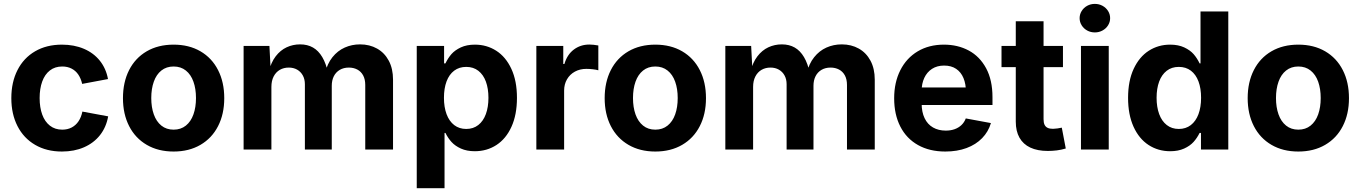

<svg xmlns="http://www.w3.org/2000/svg" viewBox="-20 -788 7170 1012"><path d="M39.7 -270.6Q39.7 -354.8 72.2 -418.6Q104.6 -482.4 165 -517.6Q225.3 -552.7 306.4 -552.7Q370.8 -552.7 422.2 -530.8Q473.5 -508.9 506.3 -467.9Q539.1 -426.8 549.2 -371.3L413.1 -345.8Q406.6 -374.3 392.7 -394.9Q378.8 -415.4 357.3 -426.4Q335.8 -437.5 308 -437.5Q269.7 -437.5 243 -416.7Q216.2 -396 202.5 -358.3Q188.9 -320.7 188.9 -271.1Q188.9 -221.8 202.5 -184.2Q216.2 -146.6 243.1 -125.6Q270 -104.6 308 -104.6Q336 -104.6 357.9 -116.1Q379.7 -127.6 394 -149Q408.3 -170.4 414.2 -199.9L550.1 -174.7Q540 -117.6 507.1 -75.8Q474.2 -34.1 422.7 -11.7Q371.3 10.7 306.4 10.7Q225.5 10.7 165.2 -24.5Q104.8 -59.6 72.3 -123.2Q39.7 -186.8 39.7 -270.6Z M628.1 -270.6Q628.1 -354.8 660.5 -418.6Q693 -482.4 753.3 -517.6Q813.7 -552.7 895.1 -552.7Q976.2 -552.7 1036.5 -517.6Q1096.9 -482.4 1129.4 -418.6Q1162 -354.8 1162 -270.6Q1162 -186.8 1129.4 -123.2Q1096.9 -59.6 1036.5 -24.5Q976.2 10.7 895.1 10.7Q813.9 10.7 753.6 -24.5Q693.2 -59.6 660.7 -123.2Q628.1 -186.8 628.1 -270.6ZM1013 -271.1Q1013 -319.9 999.6 -357.4Q986.3 -395 959.7 -416.2Q933 -437.5 895.1 -437.5Q857.1 -437.5 830.5 -416.3Q804 -395.2 790.7 -357.5Q777.3 -319.9 777.3 -271.1Q777.3 -222.6 790.7 -185Q804 -147.4 830.5 -126Q857.1 -104.6 895.1 -104.6Q933 -104.6 959.7 -126Q986.3 -147.4 999.6 -185Q1013 -222.6 1013 -271.1Z M1264 -545.9H1400.1L1407.2 -410.1H1396.7Q1408.5 -458.9 1433.1 -491.1Q1457.6 -523.2 1490.8 -538.7Q1523.9 -554.1 1561.6 -554.1Q1600.7 -554.1 1629.7 -537.5Q1658.7 -520.9 1678.6 -487.1Q1698.6 -453.4 1709.9 -401.2H1692.9Q1704.8 -452.1 1732.1 -486.3Q1759.5 -520.6 1797 -537.3Q1834.5 -554.1 1877.7 -554.1Q1928.1 -554.1 1967.4 -532Q2006.8 -510 2029.2 -468Q2051.6 -426 2051.6 -368.2V0H1905.2V-340.1Q1905.2 -370.1 1894 -390.7Q1882.8 -411.2 1863.2 -421.5Q1843.6 -431.8 1818.6 -431.8Q1791.2 -431.8 1770.8 -419.7Q1750.4 -407.6 1739.5 -386.1Q1728.7 -364.5 1728.7 -335.9V0H1587V-344.2Q1587 -370.5 1576.1 -390.3Q1565.2 -410.1 1546.1 -421Q1526.9 -431.8 1502 -431.8Q1475.8 -431.8 1455.1 -420Q1434.4 -408.1 1422.4 -385.1Q1410.5 -362 1410.5 -330V0H1264Z M2176.6 -545.9H2320.7V-454H2327.8Q2341.5 -482.1 2359.5 -502.8Q2377.6 -523.4 2408.8 -538.1Q2440 -552.7 2483.4 -552.7Q2545.2 -552.7 2595.4 -520.7Q2645.7 -488.6 2675.2 -425.3Q2704.8 -362 2704.8 -272Q2704.8 -183.7 2676 -120.1Q2647.2 -56.6 2596.7 -23.7Q2546.2 9.1 2482.5 9.1Q2440.7 9.1 2409.6 -4.9Q2378.6 -18.9 2359.8 -39.7Q2341.1 -60.4 2327.8 -87.4H2323.1V204.1H2176.6ZM2554.5 -272.5Q2554.5 -321.1 2541.1 -357.7Q2527.8 -394.2 2501.4 -414.8Q2475.1 -435.4 2437.4 -435.4Q2400.3 -435.4 2373.9 -415.5Q2347.5 -395.6 2333.7 -358.9Q2320 -322.2 2320 -272.5Q2320 -223.3 2333.8 -186.1Q2347.7 -149 2374.2 -128.6Q2400.7 -108.3 2437.4 -108.3Q2474.6 -108.3 2501 -129Q2527.3 -149.6 2540.9 -186.7Q2554.5 -223.9 2554.5 -272.5Z M2807 -545.9H2948.9V-450.8H2954.8Q2969.4 -500.3 3004.5 -526.7Q3039.6 -553.2 3086.4 -553.2Q3106.1 -553.2 3133.7 -548.3V-417.5Q3122.9 -420.8 3104.8 -422.9Q3086.6 -425 3070.4 -425Q3036.9 -425 3010.2 -410.5Q2983.6 -396 2968.5 -369.9Q2953.4 -343.9 2953.4 -310.7V0H2807Z M3167.1 -270.6Q3167.1 -354.8 3199.6 -418.6Q3232.1 -482.4 3292.4 -517.6Q3352.8 -552.7 3434.1 -552.7Q3515.3 -552.7 3575.6 -517.6Q3635.9 -482.4 3668.5 -418.6Q3701.1 -354.8 3701.1 -270.6Q3701.1 -186.8 3668.5 -123.2Q3635.9 -59.6 3575.6 -24.5Q3515.3 10.7 3434.1 10.7Q3353 10.7 3292.6 -24.5Q3232.3 -59.6 3199.7 -123.2Q3167.1 -186.8 3167.1 -270.6ZM3552.1 -271.1Q3552.1 -319.9 3538.7 -357.4Q3525.4 -395 3498.7 -416.2Q3472.1 -437.5 3434.1 -437.5Q3396.1 -437.5 3369.6 -416.3Q3343.1 -395.2 3329.7 -357.5Q3316.4 -319.9 3316.4 -271.1Q3316.4 -222.6 3329.7 -185Q3343.1 -147.4 3369.6 -126Q3396.1 -104.6 3434.1 -104.6Q3472.1 -104.6 3498.7 -126Q3525.4 -147.4 3538.7 -185Q3552.1 -222.6 3552.1 -271.1Z M3803.1 -545.9H3939.2L3946.3 -410.1H3935.7Q3947.5 -458.9 3972.1 -491.1Q3996.7 -523.2 4029.8 -538.7Q4063 -554.1 4100.7 -554.1Q4139.8 -554.1 4168.8 -537.5Q4197.7 -520.9 4217.7 -487.1Q4237.7 -453.4 4248.9 -401.2H4231.9Q4243.8 -452.1 4271.2 -486.3Q4298.5 -520.6 4336 -537.3Q4373.5 -554.1 4416.7 -554.1Q4467.1 -554.1 4506.5 -532Q4545.8 -510 4568.3 -468Q4590.7 -426 4590.7 -368.2V0H4444.3V-340.1Q4444.3 -370.1 4433.1 -390.7Q4421.9 -411.2 4402.2 -421.5Q4382.6 -431.8 4357.7 -431.8Q4330.2 -431.8 4309.8 -419.7Q4289.4 -407.6 4278.6 -386.1Q4267.7 -364.5 4267.7 -335.9V0H4126.1V-344.2Q4126.1 -370.5 4115.2 -390.3Q4104.3 -410.1 4085.1 -421Q4066 -431.8 4041 -431.8Q4014.9 -431.8 3994.2 -420Q3973.5 -408.1 3961.5 -385.1Q3949.5 -362 3949.5 -330V0H3803.1Z M4693 -270.1Q4693 -353.7 4725.4 -417.8Q4757.8 -482 4817.1 -517.4Q4876.5 -552.7 4955.2 -552.7Q5028.3 -552.7 5086.1 -521.7Q5143.9 -490.7 5177.6 -428.4Q5211.2 -366 5211.2 -275.8V-234.7H4753.1V-326.9H5139.9L5071.4 -302.2Q5071.4 -345.3 5058.3 -376.6Q5045.2 -408 5019.5 -425.2Q4993.8 -442.4 4956.3 -442.4Q4919.2 -442.4 4892.5 -425.1Q4865.9 -407.7 4851.8 -377.5Q4837.8 -347.3 4837.8 -308.7V-243.8Q4837.8 -197.4 4853.4 -165Q4869 -132.5 4897.8 -116.1Q4926.5 -99.6 4964.9 -99.6Q4990.6 -99.6 5011.5 -107Q5032.5 -114.5 5047.6 -128.8Q5062.7 -143.1 5070.5 -163.8L5203 -139.3Q5189.5 -93.6 5156.7 -59.9Q5124 -26.1 5074.6 -7.7Q5025.2 10.7 4962.6 10.7Q4879.5 10.7 4818.7 -23.5Q4757.9 -57.6 4725.5 -120.9Q4693 -184.3 4693 -270.1Z M5480.4 -675.8V-159.8Q5480.4 -142 5485.5 -130.8Q5490.7 -119.7 5501.6 -114.3Q5512.4 -109 5530.1 -109Q5538.4 -109 5553.4 -111Q5568.3 -112.9 5576.6 -115.1L5597.5 -5.3Q5574.3 1.7 5550.4 4.7Q5526.5 7.6 5502.9 7.6Q5448.3 7.6 5410.6 -10.1Q5372.8 -27.9 5353.4 -62.4Q5334 -96.9 5334 -146.9V-675.8ZM5582.7 -434.3H5258.8V-545.9H5582.7Z M5677.6 -545.9H5824V0H5677.6ZM5670.5 -692.3Q5670.5 -712.6 5681.3 -730Q5692.1 -747.4 5710.5 -757.5Q5728.8 -767.5 5750.8 -767.5Q5772.7 -767.5 5791.1 -757.5Q5809.6 -747.4 5820.5 -730Q5831.3 -712.7 5831.3 -692.3Q5831.3 -671.9 5820.5 -654.6Q5809.6 -637.2 5791.1 -627.2Q5772.7 -617.1 5750.8 -617.1Q5728.8 -617.1 5710.5 -627.1Q5692.1 -637.2 5681.3 -654.6Q5670.5 -672 5670.5 -692.3Z M5925.9 -272Q5925.9 -362 5955.5 -425.3Q5985.1 -488.6 6035.3 -520.7Q6085.6 -552.7 6147.4 -552.7Q6190.7 -552.7 6221.9 -538.1Q6253.1 -523.4 6271.2 -502.8Q6289.3 -482.1 6302.9 -454H6307.7V-727.5H6454.1V0H6310.1V-87.4H6302.9Q6289.6 -60.4 6270.9 -39.7Q6252.1 -18.9 6221.1 -4.9Q6190 9.1 6148.2 9.1Q6084.5 9.1 6034 -23.7Q5983.5 -56.6 5954.7 -120.1Q5925.9 -183.7 5925.9 -272ZM6310.7 -272.5Q6310.7 -322.2 6297 -358.9Q6283.2 -395.6 6256.9 -415.5Q6230.5 -435.4 6193.3 -435.4Q6155.6 -435.4 6129.3 -414.8Q6103 -394.2 6089.6 -357.7Q6076.2 -321.1 6076.2 -272.5Q6076.2 -223.9 6089.8 -186.7Q6103.4 -149.6 6129.8 -129Q6156.1 -108.3 6193.3 -108.3Q6230 -108.3 6256.5 -128.6Q6283 -149 6296.9 -186.1Q6310.7 -223.3 6310.7 -272.5Z M6556.3 -270.6Q6556.3 -354.8 6588.8 -418.6Q6621.2 -482.4 6681.6 -517.6Q6741.9 -552.7 6823.3 -552.7Q6904.4 -552.7 6964.7 -517.6Q7025.1 -482.4 7057.6 -418.6Q7090.2 -354.8 7090.2 -270.6Q7090.2 -186.8 7057.6 -123.2Q7025.1 -59.6 6964.7 -24.5Q6904.4 10.7 6823.3 10.7Q6742.1 10.7 6681.8 -24.5Q6621.4 -59.6 6588.9 -123.2Q6556.3 -186.8 6556.3 -270.6ZM6941.2 -271.1Q6941.2 -319.9 6927.9 -357.4Q6914.5 -395 6887.9 -416.2Q6861.3 -437.5 6823.3 -437.5Q6785.3 -437.5 6758.8 -416.3Q6732.2 -395.2 6718.9 -357.5Q6705.5 -319.9 6705.5 -271.1Q6705.5 -222.6 6718.9 -185Q6732.2 -147.4 6758.8 -126Q6785.3 -104.6 6823.3 -104.6Q6861.3 -104.6 6887.9 -126Q6914.5 -147.4 6927.9 -185Q6941.2 -222.6 6941.2 -271.1Z"/></svg>

Font: Raveo Variable
Style: Regular
Weight: 400
Designer: Jakub Foglar, Rasmus Andersson (Inter)
Foundry: Jakubfoglar.com
Version: Version 1.000;Glyphs 3.2.3 (3260)